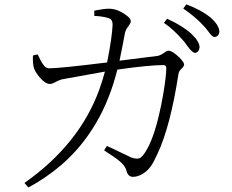

<svg xmlns="http://www.w3.org/2000/svg" viewBox="-20 -795 1040 862"><path d="M516.6 -522.5 686.5 -543.9Q701.2 -545.9 721.7 -561.5Q730.5 -567.4 736.3 -567.4Q753.9 -567.4 787.1 -535.2Q805.7 -515.6 806.6 -505.9Q806.6 -497.1 793.9 -485.4Q783.2 -475.6 781.2 -462.9Q745.1 -228.5 687.5 -105.5Q678.7 -85.9 669.9 -69.3Q641.6 -15.6 592.8 -2.9Q583 -1 575.2 -1Q553.7 -2.9 547.9 -28.3Q541 -55.7 501 -84Q495.1 -87.9 482.4 -96.7Q460 -111.3 447.3 -120.1L460 -139.6Q480.5 -130.9 524.4 -109.4Q560.5 -91.8 569.3 -87.9Q599.6 -77.1 613.3 -88.9Q617.2 -92.8 621.1 -96.7Q676.8 -164.1 712.9 -373Q726.6 -453.1 726.6 -492.2Q724.6 -502 714.8 -502.9Q649.4 -502.9 506.8 -482.4Q440.4 -215.8 256.8 -55.7Q188.5 2.9 107.4 46.9L89.8 26.4Q337.9 -148.4 426.8 -395.5Q439.5 -431.6 451.2 -473.6Q291 -445.3 256.8 -438.5Q245.1 -435.5 219.7 -421.9Q210.9 -418 204.1 -418Q179.7 -418 148.4 -460Q137.7 -474.6 133.8 -485.4Q126 -506.8 127.9 -545.9L149.4 -550.8Q170.9 -502 186.5 -492.2Q194.3 -488.3 201.2 -488.3Q247.1 -488.3 460.9 -514.6Q483.4 -628.9 485.4 -682.6Q486.3 -705.1 471.7 -711.9Q468.8 -712.9 465.8 -713.9Q443.4 -721.7 403.3 -723.6V-747.1Q452.1 -756.8 471.7 -755.9Q508.8 -754.9 546.9 -726.6Q567.4 -711.9 567.4 -700.2Q567.4 -691.4 554.7 -674.8Q543 -660.2 540 -641.6Q531.2 -592.8 516.6 -522.5ZM715.8 -692.4 730.5 -710.9Q802.7 -677.7 839.8 -642.6Q876 -608.4 876 -582Q873 -559.6 855.5 -557.6Q843.8 -557.6 820.3 -589.8Q810.5 -603.5 806.6 -608.4Q759.8 -663.1 715.8 -692.4ZM802.7 -756.8 816.4 -775.4Q884.8 -750 926.8 -714.8Q963.9 -681.6 964.8 -653.3Q962.9 -629.9 942.4 -628.9Q932.6 -628.9 914.1 -655.3Q902.3 -670.9 894.5 -678.7Q859.4 -717.8 802.7 -756.8Z"/></svg>

Font: GenYoMin JP Light
Style: Regular
Weight: 300
Version: Version 1.001;PS 1;hotconv 16.6.51;makeotf.lib2.5.65220 DEVE